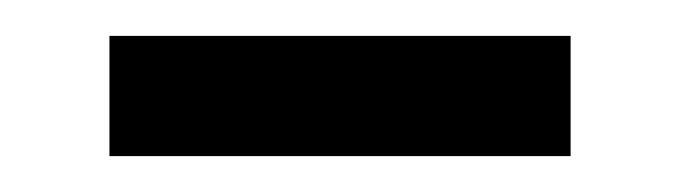

<svg xmlns="http://www.w3.org/2000/svg" viewBox="-20 -289 388 107"><path d="M41 -269H298V-202H41Z"/></svg>

Font: MM Ethnic
Style: Regular
Weight: 400
Designer: Khon Soe Zaw Thu
Version: Version 1.00 July 18, 2016, initial release